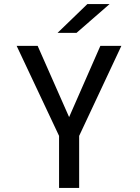

<svg xmlns="http://www.w3.org/2000/svg" viewBox="-20 -926 690 946"><path d="M271 0V-256.5L62 -700H165.5L320.5 -349L474.5 -700H578L370 -256.5V0ZM357 -764H263.5L410.5 -906H520Z"/></svg>

Font: Trispace
Style: Regular
Weight: 400
Designer: Tyler Finck
Foundry: Etcetera Type Company
Version: Version 1.210; ttfautohint (v1.8.3)